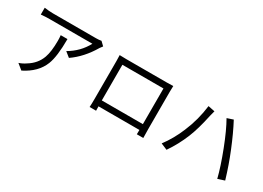

<svg xmlns="http://www.w3.org/2000/svg" viewBox="-17 -1452 3034 2215"><g transform="rotate(30 1500.0 -344.5)"><path d="M532 -544Q532 -310 488 -200Q429 -51 253 37L179 -23Q228 -39 269 -68Q376 -133 416 -243Q446 -326 446 -472Q446 -509 442 -544ZM931 -676 904 -640Q801 -465 655 -364L589 -417Q733 -500 808 -641H238Q183 -641 124 -635V-726Q187 -717 238 -717H812Q852 -717 882 -723Z M1229 -604V-129H1776V-604ZM1858 -114Q1858 -15 1860 7H1774L1775 -51H1230Q1230 0 1231 7H1145Q1148 -32 1148 -115V-607Q1148 -661 1146 -685L1235 -683H1772Q1830 -683 1860 -685Q1858 -660 1858 -607Z M2328 -688 2417 -670Q2411 -650 2398 -597Q2358 -407 2308 -284Q2249 -138 2160 -9L2075 -45Q2167 -167 2229 -317Q2305 -496 2328 -688ZM2577 -672 2658 -699Q2730 -564 2804 -382Q2870 -221 2924 -40L2835 -11Q2800 -153 2722 -355Q2645 -554 2577 -672Z"/></g></svg>

Font: Source Han Sans K Regular
Style: Regular
Weight: 400
Designer: Ryoko NISHIZUKA  (kana & ideographs); Paul D. Hunt (Latin, Greek & Cyrillic); Wenlong ZHANG  (bopomofo); Sandoll Communi
Foundry: Adobe Systems Incorporated
Version: Version 1.00 July 18, 2014, initial release